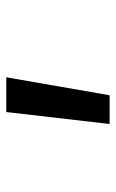

<svg xmlns="http://www.w3.org/2000/svg" viewBox="104 -268 377 626"><g transform="rotate(-90 293.0 44.5)"><path d="M201.2 212.9 240.2 -124H353.5L294.9 212.9Z"/></g></svg>

Font: Cascadia Mono
Style: Regular
Weight: 400
Monospace: yes
Designer: Aaron Bell
Foundry: Saja Typeworks
Version: Version 2102.003